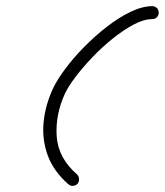

<svg xmlns="http://www.w3.org/2000/svg" viewBox="-20 -582 535 623"><path d="M474 -562Q483 -562 489 -556Q495 -550 495 -541Q495 -532 489 -526Q483 -520 474 -520Q447 -520 414 -502.5Q381 -485 346 -457Q311 -429 280 -396.5Q249 -364 225.5 -333Q202 -302 191 -279Q159 -209 164 -139Q169 -69 230 -16Q236 -10 236.5 -1.5Q237 7 232 14Q226 20 217.5 21Q209 22 202 16Q154 -26 135 -77.5Q116 -129 121.5 -185.5Q127 -242 153 -297Q166 -324 192 -359Q218 -394 253 -429.5Q288 -465 326.5 -495Q365 -525 403.5 -543.5Q442 -562 474 -562Q474 -562 474 -562Q474 -562 474 -562Z"/></svg>

Font: FRB American Cursive Medium
Style: Italic
Weight: 500
Italic angle: -25°
Version: Version 2.0;Modular Font Editor K font №1